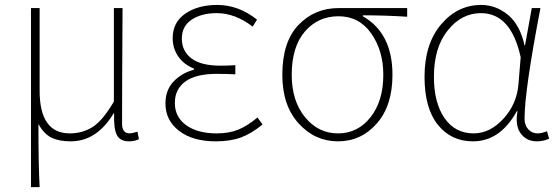

<svg xmlns="http://www.w3.org/2000/svg" viewBox="-20 -560 2269 778"><path d="M105.5 198.2V-527.3H140.6V-192.4Q140.6 -19.5 262.7 -19.5Q313.5 -19.5 354.5 -44.9Q395.5 -70.3 441.4 -148.4V-527.3H476.6Q474.6 -209 474.6 -58.6Q474.6 -19.5 505.9 -19.5Q513.7 -19.5 537.1 -26.4L543 3.9Q525.4 12.7 502.9 12.7Q466.8 12.7 453.6 -12.7Q440.4 -38.1 442.4 -100.6H440.4Q372.1 12.7 266.6 12.7Q219.7 12.7 189 -2Q158.2 -16.6 135.7 -57.6Q135.7 108.4 140.6 198.2Z M854.5 12.7Q760.7 12.7 705.6 -29.8Q650.4 -72.3 650.4 -140.6Q650.4 -195.3 683.6 -230Q716.8 -264.6 765.6 -277.3V-282.2Q724.6 -298.8 702.1 -331.5Q679.7 -364.3 679.7 -405.3Q679.7 -469.7 731 -504.9Q782.2 -540 860.4 -540Q946.3 -540 1021.5 -480.5L1003.9 -452.1Q932.6 -506.8 858.4 -506.8Q796.9 -506.8 756.8 -480.5Q716.8 -454.1 716.8 -403.3Q716.8 -353.5 755.4 -323.7Q793.9 -293.9 874 -293.9Q906.2 -293.9 933.6 -295.9V-258.8Q902.3 -260.7 857.4 -260.7Q774.4 -260.7 731.4 -230Q688.5 -199.2 688.5 -142.6Q688.5 -85.9 734.4 -52.7Q780.3 -19.5 858.4 -19.5Q907.2 -19.5 944.3 -34.2Q981.4 -48.8 1023.4 -84L1043.9 -55.7Q999 -18.6 956.1 -2.9Q913.1 12.7 854.5 12.7Z M1124 -256.8Q1124 -390.6 1189.5 -459Q1254.9 -527.3 1352.5 -527.3H1629.9V-492.2Q1539.1 -498 1450.2 -498V-494.1Q1570.3 -425.8 1570.3 -256.8Q1570.3 -131.8 1506.8 -59.6Q1443.4 12.7 1349.6 12.7Q1255.9 12.7 1189.9 -60.1Q1124 -132.8 1124 -256.8ZM1533.2 -256.8Q1533.2 -354.5 1484.4 -424.3Q1435.5 -494.1 1351.6 -494.1Q1268.6 -494.1 1215.3 -432.1Q1162.1 -370.1 1162.1 -256.8Q1162.1 -151.4 1215.8 -85.4Q1269.5 -19.5 1349.6 -19.5Q1429.7 -19.5 1481.4 -85Q1533.2 -150.4 1533.2 -256.8Z M1896.5 12.7Q1807.6 12.7 1753.9 -54.7Q1700.2 -122.1 1700.2 -249Q1700.2 -381.8 1767.1 -460.9Q1834 -540 1929.7 -540Q1989.3 -540 2038.1 -500Q2086.9 -460 2105.5 -376H2107.4L2134.8 -527.3H2169.9Q2105.5 -192.4 2105.5 -79.1Q2105.5 -52.7 2120.6 -36.1Q2135.7 -19.5 2158.2 -19.5Q2174.8 -19.5 2196.3 -28.3L2205.1 2Q2181.6 12.7 2155.3 12.7Q2113.3 12.7 2089.8 -19.5Q2066.4 -51.8 2077.1 -109.4H2074.2Q2006.8 12.7 1896.5 12.7ZM1899.4 -19.5Q1965.8 -19.5 2020.5 -79.6Q2075.2 -139.6 2081.1 -221.7L2089.8 -328.1Q2050.8 -506.8 1928.7 -506.8Q1850.6 -506.8 1794.4 -437Q1738.3 -367.2 1738.3 -249Q1738.3 -143.6 1781.2 -81.5Q1824.2 -19.5 1899.4 -19.5Z"/></svg>

Font: Bpmf Zihi Sans ExtraLight
Style: ExtraLight
Weight: 250
Foundry: But Ko
Version: Version 1.320